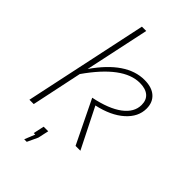

<svg xmlns="http://www.w3.org/2000/svg" viewBox="-272 -811 1068 1068"><g transform="rotate(45 262.5 -277.0)"><path d="M511 -426Q511 -361 454 -310Q397 -259 297 -237L416 0H378L254 -255Q362 -277 419.5 -320Q477 -363 477 -421Q477 -460 452.5 -480.5Q428 -501 383 -501Q253 -501 112 -299L49 0H15L170 -730H204L123 -350Q249 -531 390 -531Q448 -531 479.5 -503Q511 -475 511 -426ZM163 114 177 50H213L199 114L170 176H150L175 114Z"/></g></svg>

Font: Raleway-v4020 ExtraLight
Style: Italic
Weight: 275
Italic angle: -12°
Designer: Matt McInerney, Pablo Impallari, Rodrigo Fuenzalida
Foundry: Matt McInerney, Pablo Impallari, Rodrigo Fuenzalida
Version: Version 4.020;PS 004.020;hotconv 1.0.88;makeotf.lib2.5.64775